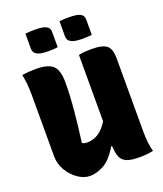

<svg xmlns="http://www.w3.org/2000/svg" viewBox="-168 -1044 987 1165"><g transform="rotate(-20 325.0 -461.5)"><path d="M211 13Q172 13 133.5 -13.5Q95 -40 70 -82.5Q45 -125 45 -174V-570Q45 -648 32 -703Q74 -710 122 -710Q200 -710 231.5 -680.5Q263 -651 263 -571Q263 -491 254.5 -398Q246 -305 231 -192Q245 -184 263 -184Q344 -184 397 -272V-700Q414 -705 436.5 -706.5Q459 -708 478 -708Q553 -708 579 -685Q605 -662 605 -606V-127Q605 -54 620 0Q581 9 532 9Q485 9 456 0Q427 -9 413 -34.5Q399 -60 397 -112H391Q348 -39 301 -13Q254 13 211 13ZM136 -933Q152 -935 169.5 -935.5Q187 -936 200 -936Q222 -936 243 -933Q264 -930 278 -919.5Q292 -909 292 -887V-789Q276 -786 258.5 -785.5Q241 -785 227 -785Q206 -785 185 -788.5Q164 -792 150 -803Q136 -814 136 -836ZM356 -933Q372 -935 389.5 -935.5Q407 -936 420 -936Q442 -936 463 -933Q484 -930 498 -919.5Q512 -909 512 -887V-789Q496 -786 478.5 -785.5Q461 -785 447 -785Q426 -785 405 -788.5Q384 -792 370 -803Q356 -814 356 -836Z"/></g></svg>

Font: Recursive Sn Csl St Blk
Style: Regular
Weight: 900
Version: Version 1.079;hotconv 1.0.112;makeotfexe 2.5.65598; ttfautoh